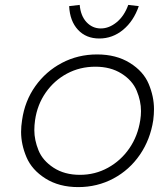

<svg xmlns="http://www.w3.org/2000/svg" viewBox="-20 -753 648 783"><path d="M299 10Q221 10 165.5 -25Q110 -60 88 -112Q66 -164 66 -215Q66 -238 70 -263Q81 -341 124 -401.5Q167 -462 232.5 -496.5Q298 -531 376 -531Q454 -531 509.5 -496.5Q565 -462 586.5 -410.5Q608 -359 608 -308Q608 -287 605 -263Q593 -184 550.5 -122Q508 -60 442.5 -25Q377 10 299 10ZM306 -40Q368 -40 420.5 -69Q473 -98 507.5 -148Q542 -198 552 -263Q555 -282 555 -300Q555 -341 537.5 -383Q520 -425 475.5 -453Q431 -481 369 -481Q306 -481 253.5 -453Q201 -425 166.5 -375.5Q132 -326 123 -263Q120 -242 120 -222Q120 -182 137 -140Q154 -98 198.5 -69Q243 -40 306 -40ZM385 -596Q331 -596 298 -631.5Q265 -667 262 -728L305 -733Q309 -688 333 -662.5Q357 -637 391 -637Q425 -637 456 -662.5Q487 -688 503 -733L546 -728Q525 -667 482 -631.5Q439 -596 385 -596Z"/></svg>

Font: Lexend ExtLt
Style: Italic
Weight: 250
Italic angle: -8.13011°
Designer: Bonnie Shaver-Troup, Thomas Jockin
Foundry: Lexend
Version: Version 1.007